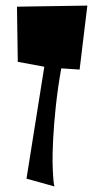

<svg xmlns="http://www.w3.org/2000/svg" viewBox="-20 -668 371 690"><path d="M293.9 -647.9 266.1 -418 200.2 -422.4Q188 -356 180.2 -282.2Q173.8 -221.2 171.1 -169.4Q168.5 -117.7 168.9 -87.6Q169.4 -57.6 170.9 -35.9Q172.4 -14.2 173.8 -5.9L175.8 2L75.2 -25.9L139.2 -428.2L43.9 -445.8L41 -644Z"/></svg>

Font: Some Time Later
Style: Regular
Weight: 400
Version: Version 003.300